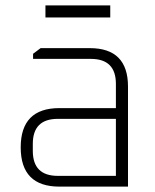

<svg xmlns="http://www.w3.org/2000/svg" viewBox="-20 -694 577 714"><path d="M201 0Q57 0 57 -146Q57 -292 201 -292H411V-382Q411 -475 318 -475H103V-494L131 -515H314Q456 -515 456 -372V0ZM102 -133Q102 -40 195 -40H411V-252H195Q102 -252 102 -159ZM149 -629V-674H390V-629Z"/></svg>

Font: Oxanium ExtraLight
Style: Regular
Weight: 200
Designer: Severin Meyer
Version: Version 2.000